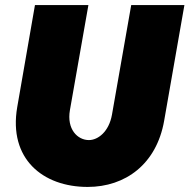

<svg xmlns="http://www.w3.org/2000/svg" viewBox="-20 -720 748 758"><path d="M326 18C475 18 598 -72 628 -243L708 -700H498L422 -267C410 -200 367 -167 331 -167C286 -167 243 -210 256 -285L329 -700H118L48 -297C13 -93 149 18 326 18Z"/></svg>

Font: Fixel Text 20240404 Black
Style: Italic
Weight: 900
Width: 4
Italic angle: -10°
Designer: AlfaBravo + MacPaw
Foundry: Kyrylo Tkachov, Marchela Mozhyna, Serhii Makarenko, Maria Weinstein, Zakhar Kryvoshyya
Version: Version 1.211;Glyphs 3.2 (3225)